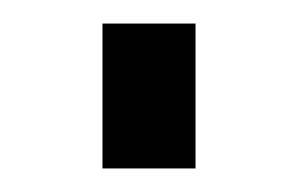

<svg xmlns="http://www.w3.org/2000/svg" viewBox="-20 -428 253 163"><path d="M146 -285V-408H67V-285Z"/></svg>

Font: Perun Light
Style: Regular
Weight: 300
Foundry: Copyright (c) Stefan Peev, Context Ltd, 2016
Version: Version 1.089